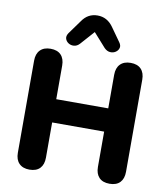

<svg xmlns="http://www.w3.org/2000/svg" viewBox="-101 -1039 984 1131"><g transform="rotate(10 391.0 -473.0)"><path d="M152 9Q112 9 90 -13.5Q68 -36 68 -77V-628Q68 -669 90 -691.5Q112 -714 152 -714Q193 -714 214.5 -691.5Q236 -669 236 -628V-427H547V-628Q547 -669 569 -691.5Q591 -714 631 -714Q672 -714 693.5 -691.5Q715 -669 715 -628V-77Q715 -36 693.5 -13.5Q672 9 631 9Q590 9 568.5 -13.5Q547 -36 547 -77V-288H236V-77Q236 -36 214.5 -13.5Q193 9 152 9ZM317 -773Q302 -757 283.5 -755.5Q265 -754 250.5 -763.5Q236 -773 231.5 -788.5Q227 -804 239 -822L299 -905Q333 -955 391 -955Q448 -955 484 -905L543 -822Q556 -804 551.5 -788.5Q547 -773 532.5 -763.5Q518 -754 499.5 -755.5Q481 -757 465 -773L391 -856Z"/></g></svg>

Font: Chiron GoRound TC EB
Style: Regular
Weight: 700
Designer: Ryoko NISHIZUKA 西塚涼子 (kana, bopomofo & ideographs); Paul D. Hunt (Latin, Greek & Cyrillic); Sandoll Communications 산돌커뮤니
Foundry: Adobe
Version: Version 1.000;hotconv 1.1.1;makeotfexe 2.6.0